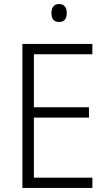

<svg xmlns="http://www.w3.org/2000/svg" viewBox="-20 -932 534 952"><path d="M438 0H91V-714H438V-663H148V-400H421V-349H148V-51H438ZM273 -912Q292 -912 301.5 -900Q311 -888 311 -868Q311 -823 273 -823Q235 -823 235 -868Q235 -888 244.5 -900Q254 -912 273 -912Z"/></svg>

Font: Noto Sans Arabic UI SmCn Lt
Style: Regular
Weight: 300
Width: 4
Designer: Monotype Design Team, Nadine Chahine and Nizar Qandah
Foundry: Monotype Imaging Inc.
Version: Version 2.010; ttfautohint (v1.8.4.7-5d5b)